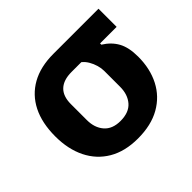

<svg xmlns="http://www.w3.org/2000/svg" viewBox="-130 -687 861 861"><g transform="rotate(-45 300.0 -256.5)"><path d="M480 -410V-402Q519 -378 539 -342Q559 -306 559 -247Q559 -171 529 -112.5Q499 -54 441 -21Q383 12 299 12Q217 12 160 -21.5Q103 -55 73 -115.5Q43 -176 43 -257Q43 -342 73 -401.5Q103 -461 160 -493Q217 -525 299 -525H585V-410ZM299 -410Q248 -410 221.5 -385Q195 -360 195 -310V-209Q195 -160 221.5 -129.5Q248 -99 299 -99Q353 -99 379.5 -129.5Q406 -160 406 -209V-310Q406 -327 400.5 -346Q395 -365 385 -382Q375 -399 361 -410Z"/></g></svg>

Font: Lilex
Style: Regular
Weight: 400
Monospace: yes
Designer: Mike Abbink, Paul van der Laan, Pieter van Rosmalen, Mikhael Khrustik
Foundry: Mikhael Khrustik
Version: Version 2.510